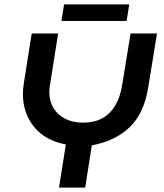

<svg xmlns="http://www.w3.org/2000/svg" viewBox="-20 -852 747 872"><path d="M248 0 279 -196Q186 -213 135 -275.5Q84 -338 84 -425Q84 -438 85.5 -452Q87 -466 89 -479L124 -700H244L209 -478Q207 -468 205.5 -456.5Q204 -445 204 -436Q204 -372 246 -333.5Q288 -295 358 -295Q407 -295 443 -314Q479 -333 502.5 -371.5Q526 -410 535 -467L573 -700H693L653 -454Q634 -336 568 -273.5Q502 -211 397 -192L367 0ZM259 -757 271 -832H567L555 -757Z"/></svg>

Font: MuseoModerno Thin Medium
Style: Italic
Weight: 500
Italic angle: -9°
Version: Version 1.003